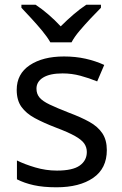

<svg xmlns="http://www.w3.org/2000/svg" viewBox="-20 -786 519 816"><path d="M434 -148Q434 -70 376 -30Q318 10 220 10Q164 10 123.5 1Q83 -8 52 -24V-104Q84 -88 129.5 -74.5Q175 -61 222 -61Q289 -61 319 -82.5Q349 -104 349 -140Q349 -160 338 -176Q327 -192 298.5 -208Q270 -224 217 -244Q165 -264 128 -284Q91 -304 71 -332Q51 -360 51 -404Q51 -472 106.5 -509Q162 -546 252 -546Q301 -546 343.5 -536.5Q386 -527 423 -510L393 -440Q359 -454 322 -464Q285 -474 246 -474Q192 -474 163.5 -456.5Q135 -439 135 -409Q135 -387 148 -371.5Q161 -356 191.5 -341.5Q222 -327 273 -307Q324 -288 360 -268Q396 -248 415 -219.5Q434 -191 434 -148ZM194 -606Q181 -629 159 -655.5Q137 -682 113 -708Q89 -734 71 -753V-766H131Q157 -749 185 -725Q213 -701 238 -674Q265 -701 293 -725Q321 -749 347 -766H409V-753Q390 -734 365.5 -708Q341 -682 318.5 -655.5Q296 -629 284 -606Z"/></svg>

Font: Noto IKEA Simplified Chinese
Style: Regular
Weight: 400
Designer: Monotype Design Team
Foundry: Monotype Imaging Inc.
Version: Version 1.100